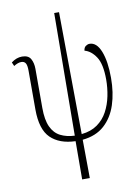

<svg xmlns="http://www.w3.org/2000/svg" viewBox="-105 -829 824 1138"><g transform="rotate(-10 306.5 -260.0)"><path d="M295 240 296 10Q200 7 147 -44.5Q94 -96 94 -217V-451Q94 -482 86 -495Q78 -508 60 -508Q40 -508 15 -492L5 -515Q36 -539 70 -539Q108 -539 122 -514Q136 -489 136 -453V-218Q136 -146 155.5 -104Q175 -62 211.5 -43.5Q248 -25 297 -23L303 -760H332L339 -25Q396 -31 434.5 -58.5Q473 -86 495.5 -128Q518 -170 528 -219.5Q538 -269 538 -318Q538 -412 509 -455.5Q480 -499 441 -509Q443 -528 454.5 -536Q466 -544 477 -544Q520 -544 544 -483.5Q568 -423 568 -323Q568 -234 544.5 -162Q521 -90 470.5 -44.5Q420 1 339 9L341 240Z"/></g></svg>

Font: Noto Serif SemiCondensed ExtraLight
Style: Regular
Weight: 200
Width: 4
Designer: Monotype Design Team
Foundry: Monotype Imaging Inc.
Version: Version 2.014